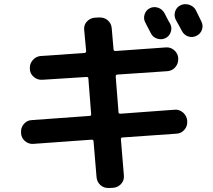

<svg xmlns="http://www.w3.org/2000/svg" viewBox="-20 -852 1040 939"><path d="M711.9 -811.5Q731.4 -821.3 752.4 -814.5Q773.4 -807.6 784.2 -788.1Q789.1 -779.3 797.9 -761.7Q806.6 -744.1 812.5 -735.4Q822.3 -715.8 814.9 -694.8Q807.6 -673.8 788.1 -665Q769.5 -656.2 748.5 -663.1Q727.5 -669.9 717.8 -689.5Q712.9 -698.2 704.1 -715.8Q695.3 -733.4 690.4 -742.2Q680.7 -760.7 687 -781.2Q693.4 -801.8 711.9 -811.5ZM937.5 -802.7Q942.4 -793 951.7 -773.9Q960.9 -754.9 964.8 -747.1Q974.6 -727.5 967.8 -707Q960.9 -686.5 940.9 -676.8Q920.9 -667 900.4 -673.8Q879.9 -680.7 869.1 -701.2Q860.4 -718.8 839.8 -754.9Q830.1 -774.4 836.4 -795.4Q842.8 -816.4 862.8 -826.2Q882.8 -835.9 905.3 -828.6Q927.7 -821.3 937.5 -802.7ZM83 -201.2V-204.1Q81.1 -227.5 96.7 -245.6Q112.3 -263.7 134.8 -264.6L418.9 -285.2Q425.8 -285.2 425.8 -293.9L412.1 -468.8Q412.1 -475.6 403.3 -475.6L187.5 -461.9Q164.1 -460 145.5 -475.6Q127 -491.2 126 -513.7V-517.6Q125 -541 140.6 -558.6Q156.2 -576.2 178.7 -578.1L392.6 -592.8Q400.4 -592.8 401.4 -601.6L391.6 -707Q389.6 -730.5 405.3 -747.1Q420.9 -763.7 444.3 -765.6L464.8 -766.6Q489.3 -767.6 506.8 -752.9Q524.4 -738.3 526.4 -713.9L535.2 -611.3Q535.2 -603.5 543.9 -602.5L791 -620.1Q814.5 -622.1 832.5 -606Q850.6 -589.8 851.6 -567.4V-564.5Q852.5 -541 837.4 -523.4Q822.3 -505.9 798.8 -503.9L553.7 -487.3Q545.9 -487.3 545.9 -477.5L559.6 -303.7Q559.6 -295.9 569.3 -295.9L834 -315.4Q857.4 -317.4 875.5 -301.3Q893.6 -285.2 895.5 -261.7V-258.8Q897.5 -235.4 881.8 -217.3Q866.2 -199.2 842.8 -198.2L579.1 -179.7Q571.3 -179.7 571.3 -170.9L585.9 6.8Q587.9 30.3 572.3 47.4Q556.6 64.5 534.2 66.4L512.7 67.4Q488.3 68.4 471.2 53.2Q454.1 38.1 452.1 13.7L437.5 -161.1Q437.5 -168.9 427.7 -168.9L143.6 -148.4Q120.1 -146.5 102.1 -162.1Q84 -177.7 83 -201.2Z"/></svg>

Font: Rounded Mgen+ 2m bold
Style: Bold
Weight: 700
Designer: [Source Han Sans]
Ryoko NISHIZUKA  (kana & ideographs); Paul D. Hunt (Latin, Greek & Cyrillic); Wenlong ZHANG  (bopomofo
Version: Version 1.059.20150602